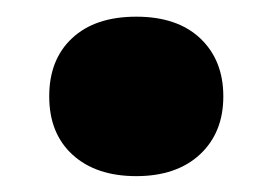

<svg xmlns="http://www.w3.org/2000/svg" viewBox="-20 -208 335 236"><path d="M147.5 8.5Q98 8.5 69.2 -17.8Q40.5 -44 40.5 -89.5Q40.5 -135 68.8 -161.2Q97 -187.5 147.5 -187.5Q198 -187.5 226.2 -160.8Q254.5 -134 254.5 -89.5Q254.5 -45 225.8 -18.2Q197 8.5 147.5 8.5Z"/></svg>

Font: Encode Sans SC SemiExpanded
Style: Bold
Weight: 700
Width: 6
Designer: Multiple Designers
Foundry: Impallari Type
Version: Version 3.002